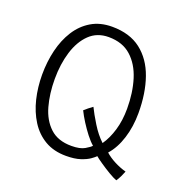

<svg xmlns="http://www.w3.org/2000/svg" viewBox="-121 -766 889 906"><g transform="rotate(20 323.0 -313.0)"><path d="M557.5 25Q543 20 517.2 4.8Q491.5 -10.5 467.8 -26.8Q444 -43 434.5 -51.5Q428 -44.5 411.5 -32.8Q395 -21 366.2 -11.5Q337.5 -2 294.5 -2Q233 -2 188.2 -28.2Q143.5 -54.5 114.8 -100Q86 -145.5 72 -203.2Q58 -261 58 -324.5Q58 -388.5 72 -447Q86 -505.5 114.8 -551Q143.5 -596.5 187.8 -623Q232 -649.5 292 -649.5Q380.5 -649.5 437 -605.8Q493.5 -562 520.5 -485.2Q547.5 -408.5 547.5 -309Q547.5 -240.5 529 -181.8Q510.5 -123 476.5 -85Q497 -66.5 526 -51.5Q555 -36.5 584.5 -28.5Q580 -16.5 572.5 -1Q565 14.5 557.5 25ZM398.5 -90.5Q381 -105.5 362.2 -129.8Q343.5 -154 326.2 -181.2Q309 -208.5 297.5 -232Q303 -237.5 316.5 -248.2Q330 -259 337.5 -264Q352.5 -233 378.8 -190.2Q405 -147.5 436.5 -118Q461 -153 475.5 -202Q490 -251 490 -310Q490 -390 469.8 -455.2Q449.5 -520.5 406.2 -559.2Q363 -598 293.5 -598Q235.5 -598 197.2 -561Q159 -524 140 -462Q121 -400 121 -325.5Q121 -252 138 -190.5Q155 -129 194.8 -92Q234.5 -55 302 -55Q345.5 -55 368.5 -68.5Q391.5 -82 398.5 -90.5Z"/></g></svg>

Font: Grandstander ExtraLight
Style: Regular
Weight: 200
Designer: Tyler Finck
Foundry: Etcetera Type Co
Version: Version 1.200; ttfautohint (v1.8.3)